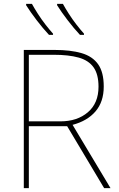

<svg xmlns="http://www.w3.org/2000/svg" viewBox="-20 -972 617 992"><path d="M262 -714Q345 -714 401.5 -697.5Q458 -681 487 -640Q516 -599 516 -525Q516 -446 473.5 -396.5Q431 -347 355 -327L551 0H518L327 -320H129V0H103V-714ZM257 -689H129V-345H292Q379 -345 434 -392Q489 -439 489 -524Q489 -588 463.5 -624Q438 -660 386.5 -674.5Q335 -689 257 -689ZM305 -952Q317 -930 335.5 -901Q354 -872 375 -845Q396 -818 414 -798V-792H393Q362 -825 329.5 -867.5Q297 -910 275 -945V-952ZM145 -952Q157 -930 175.5 -901Q194 -872 215 -845Q236 -818 254 -798V-792H233Q202 -825 169.5 -867.5Q137 -910 115 -945V-952Z"/></svg>

Font: Noto Sans Thin
Style: Regular
Weight: 100
Designer: Monotype Design Team
Foundry: Monotype Imaging Inc.
Version: Version 2.007